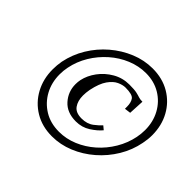

<svg xmlns="http://www.w3.org/2000/svg" viewBox="-134 -760 909 909"><g transform="rotate(45 320.0 -305.5)"><path d="M308 -23Q242 -23 192 -53Q142 -83 114 -134.5Q86 -186 86 -250Q86 -278 91 -306Q103 -365 134 -416Q165 -467 210 -505.5Q255 -544 308.5 -566Q362 -588 418 -588Q484 -588 534 -558.5Q584 -529 612 -478Q640 -427 640 -362Q640 -335 634 -306Q623 -248 592 -196.5Q561 -145 516 -106Q471 -67 417.5 -45Q364 -23 308 -23ZM411 -550Q363 -550 317 -531Q271 -512 232.5 -478Q194 -444 167.5 -400Q141 -356 131 -306Q126 -282 126 -257Q126 -202 150 -158Q174 -114 216.5 -88Q259 -62 316 -62Q364 -62 409.5 -81Q455 -100 493 -133.5Q531 -167 557.5 -211.5Q584 -256 594 -306Q599 -332 599 -356Q599 -411 575 -455Q551 -499 508.5 -524.5Q466 -550 411 -550ZM461 -217Q442 -194 410 -173.5Q378 -153 338 -153Q278 -153 245 -190Q212 -227 212 -277Q212 -292 215 -307Q223 -344 248 -378Q273 -412 311 -434Q349 -456 394 -456Q428 -456 443.5 -452.5Q459 -449 469 -445.5Q479 -442 495 -442L491 -364L460 -360Q460 -364 460 -367Q460 -370 460 -374Q460 -401 449 -417Q438 -433 391 -433Q373 -433 351 -423Q329 -413 309.5 -385.5Q290 -358 279 -305Q275 -283 275 -264Q275 -228 291.5 -205Q308 -182 347 -182Q384 -182 408.5 -201Q433 -220 443 -232Z"/></g></svg>

Font: Libertinus Serif Semibold Italic
Style: Regular
Weight: 600
Italic angle: -11.5°
Designer: Philipp H. Poll, Khaled Hosny
Foundry: Caleb Maclennan
Version: Version 7.051;RELEASE